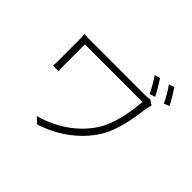

<svg xmlns="http://www.w3.org/2000/svg" viewBox="-200 -1104 1401 1401"><g transform="rotate(45 500.0 -403.5)"><path d="M738 -828 696 -814C719 -780 749 -730 767 -690L810 -705C791 -743 760 -795 738 -828ZM858 -854 817 -840C841 -806 870 -758 889 -715L932 -730C912 -771 881 -821 858 -854ZM837 -641 797 -667C785 -663 767 -662 753 -662C705 -662 248 -662 218 -662C177 -662 145 -662 121 -664C123 -645 124 -628 124 -607C124 -568 124 -419 124 -392C124 -378 124 -360 122 -339H179C177 -360 177 -378 177 -392C177 -419 177 -585 177 -613C248 -613 718 -613 771 -613C761 -488 734 -351 674 -258C590 -128 454 -38 299 5L342 47C503 -3 640 -106 720 -232C789 -340 809 -480 827 -607C828 -614 833 -634 837 -641Z"/></g></svg>

Font: Noto Sans TC Light
Style: Regular
Weight: 300
Designer: Ryoko NISHIZUKA 西塚涼子 (kana, bopomofo & ideographs); Paul D. Hunt (Latin, Greek & Cyrillic); Sandoll Communications 산돌커뮤니
Foundry: Adobe
Version: Version 2.004;hotconv 1.0.118;makeotfexe 2.5.65603